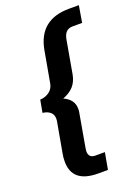

<svg xmlns="http://www.w3.org/2000/svg" viewBox="-155 -778 701 960"><g transform="rotate(-20 196.0 -298.0)"><path d="M58 1Q58 -21 62 -41L91 -203Q92 -207 92 -215Q92 -237 77.5 -250Q63 -263 37 -266L49 -332Q79 -334 99.5 -350Q120 -366 124 -394L153 -556Q180 -710 340 -710H392L377 -621H326Q284 -621 275 -570L244 -394Q237 -358 216.5 -335Q196 -312 159 -298Q212 -274 212 -225Q212 -211 210 -203L179 -27L177 -11Q177 25 212 25H263L247 114H195Q58 114 58 1Z"/></g></svg>

Font: Sarabun SemiBold
Style: Italic
Weight: 600
Italic angle: -10°
Designer: Suppakit Chalermlarp | Katatrad Co.,Ltd.
Foundry: Cadson Demak Co.,Ltd.
Version: Version 1.000; ttfautohint (v1.6)